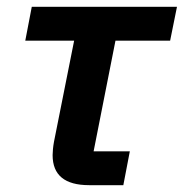

<svg xmlns="http://www.w3.org/2000/svg" viewBox="-20 -542 538 562"><path d="M241 0Q134 0 134 -88Q134 -95 135 -105.5Q136 -116 138 -127L197 -423H54L73 -522H498L478 -423H318L254 -99H360L341 0Z"/></svg>

Font: IBM Plex Sans SmBld
Style: Italic
Weight: 600
Italic angle: -11°
Designer: Mike Abbink, Paul van der Laan, Pieter van Rosmalen
Foundry: Bold Monday
Version: Version 3.005